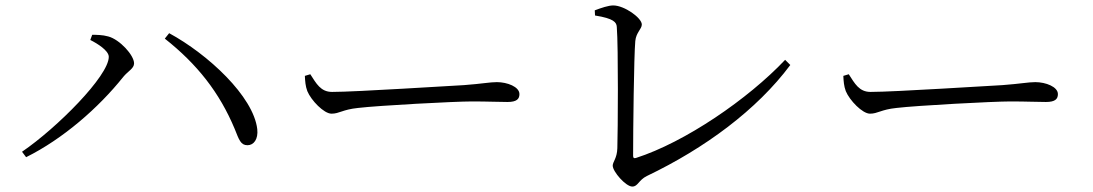

<svg xmlns="http://www.w3.org/2000/svg" viewBox="-20 -696 4020 706"><path d="M312 -549C338 -536 380 -510 380 -487C380 -417 190 -226 61 -138L76 -118C211 -185 342 -299 433 -413C451 -435 473 -444 473 -463C473 -493 420 -551 378 -562C357 -568 334 -568 319 -568ZM890 -162C913 -162 930 -184 926 -221C912 -342 744 -497 602 -574L586 -554C705 -460 787 -356 843 -222C859 -182 865 -162 890 -162Z M1121 -423 1101 -417C1102 -397 1103 -380 1110 -361C1124 -327 1171 -278 1199 -278C1228 -278 1239 -293 1296 -299C1371 -308 1652 -323 1715 -323C1776 -323 1811 -321 1846 -321C1880 -321 1890 -332 1890 -350C1890 -377 1845 -394 1807 -394C1781 -394 1753 -388 1686 -383C1640 -381 1290 -358 1201 -358C1159 -358 1143 -389 1121 -423Z M2167 -658 2168 -639C2237 -628 2247 -614 2248 -597C2254 -522 2252 -212 2250 -151C2249 -114 2233 -101 2233 -87C2233 -65 2281 -10 2305 -10C2326 -10 2328 -34 2359 -49C2572 -151 2763 -292 2886 -457L2867 -476C2731 -332 2499 -173 2318 -115C2310 -113 2308 -116 2308 -124C2308 -216 2311 -490 2316 -545C2319 -577 2340 -589 2340 -606C2340 -630 2276 -676 2235 -676C2217 -676 2191 -667 2167 -658Z M3101 -423 3081 -417C3082 -397 3083 -380 3090 -361C3104 -327 3151 -278 3179 -278C3208 -278 3219 -293 3276 -299C3351 -308 3632 -323 3695 -323C3756 -323 3791 -321 3826 -321C3860 -321 3870 -332 3870 -350C3870 -377 3825 -394 3787 -394C3761 -394 3733 -388 3666 -383C3620 -381 3270 -358 3181 -358C3139 -358 3123 -389 3101 -423Z"/></svg>

Font: Harano Aji Mincho CN
Style: Regular
Weight: 400
Foundry: Masamichi Hosoda
Version: HaranoAjiMinchoCN-Regular version 20230610;ttx 4.39.4